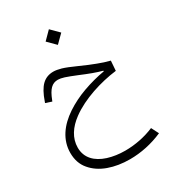

<svg xmlns="http://www.w3.org/2000/svg" viewBox="-231 -790 1119 1241"><g transform="rotate(-30 328.5 -170.0)"><path d="M220.2 -413.6C186.5 -413.6 158.7 -402.8 136.2 -381.3C113.3 -359.4 93.3 -323.2 76.2 -272.9L72.8 -264.2L118.7 -249L122.1 -257.3C148.9 -327.1 176.3 -353.5 219.7 -353.5C231.4 -353.5 247.1 -350.6 266.1 -344.7C285.2 -338.4 312.5 -328.1 348.1 -313.5C413.1 -286.1 460 -268.6 504.4 -256.8V-252C450.7 -242.7 397 -228.5 343.8 -209.5C290.5 -190.4 241.7 -166 198.2 -137.2C110.4 -78.6 53.2 -0.5 53.2 97.2C53.2 147.5 67.4 189.5 96.2 223.1C124.5 256.8 162.6 282.7 210.4 299.8C257.8 316.9 310.5 325.2 368.2 325.2C449.7 325.2 534.7 307.6 613.3 272.9L585.4 218.3C520.5 246.1 443.8 261.7 369.1 261.7C322.8 261.7 279.8 255.4 240.7 243.2C162.6 218.3 111.8 168 111.8 91.8C111.8 20 152.3 -39.6 216.8 -86.9C312 -157.2 453.6 -201.2 573.2 -215.8L578.6 -289.1C549.3 -296.4 519.5 -306.2 489.3 -317.9C459 -329.1 421.4 -344.7 377 -364.7C334.5 -383.8 301.8 -397 278.8 -403.8C255.9 -410.2 236.3 -413.6 220.2 -413.6ZM333 -548.3 391.6 -606.4 333 -665 274.9 -606.4Z"/></g></svg>

Font: Estedad Light
Style: Regular
Weight: 300
Designer: Amin Abedi
Version: Version 7.3